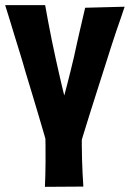

<svg xmlns="http://www.w3.org/2000/svg" viewBox="-50 -724 503 744"><path d="M124 0Q126 -36 126.5 -97.5Q127 -159 125 -234L267 -224Q267 -189 267 -159Q267 -129 268 -103Q269 -77 270 -52Q271 -27 273 -1ZM-30 -704H125Q130 -676 136.5 -641Q143 -606 150.5 -569Q158 -532 166 -496Q173 -464 179.5 -436Q186 -408 191 -386.5Q196 -365 199 -354Q204 -372 210 -395.5Q216 -419 223 -447Q230 -475 237 -505Q242 -529 247.5 -553Q253 -577 258.5 -601.5Q264 -626 269.5 -649Q275 -672 280 -694L433 -698Q427 -679 418.5 -655Q410 -631 400.5 -603Q391 -575 381 -544Q371 -513 361 -481Q345 -430 328.5 -379Q312 -328 297.5 -281.5Q283 -235 271.5 -197.5Q260 -160 253 -136L140 -137Q132 -166 121.5 -202Q111 -238 99 -278.5Q87 -319 74 -362Q61 -405 48 -448Q38 -484 27 -519Q16 -554 6 -587Q-4 -620 -13 -649.5Q-22 -679 -30 -704Z"/></svg>

Font: Truculenta Black
Style: Regular
Weight: 900
Version: Version 1.002